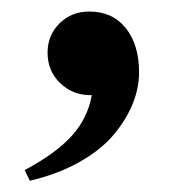

<svg xmlns="http://www.w3.org/2000/svg" viewBox="-20 -145 311 333"><path d="M31.7 168.5 22.9 149.9Q77.1 121.1 104.7 90.3Q132.3 59.6 139.2 20H136.2Q106 20 84.2 -1Q62.5 -22 62.5 -53.7Q62.5 -84 83.3 -104.5Q104 -125 134.8 -125Q175.3 -125 198.2 -96.2Q221.2 -67.4 221.2 -19.5Q221.2 7.8 210 35.4Q198.7 63 176.8 89.1Q154.8 115.2 117.4 136.2Q80.1 157.2 31.7 168.5Z"/></svg>

Font: Elstob SemiBold
Style: Regular
Weight: 600
Designer: Peter S. Baker
Version: Version 1.015